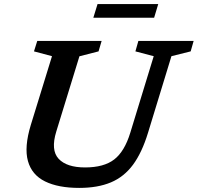

<svg xmlns="http://www.w3.org/2000/svg" viewBox="-20 -907 966 938"><path d="M255 -264.5Q227 -173.5 266.5 -131.2Q306 -89 395.5 -89Q487.5 -89 538 -128Q588.5 -167 616.5 -258.5L731 -632.5L641.5 -656L656 -707H926L911.5 -656L817.5 -632.5L703 -258Q673.5 -161.5 629.8 -102.2Q586 -43 521.8 -16Q457.5 11 367 11Q264.5 11 200 -20.8Q135.5 -52.5 116.5 -120.2Q97.5 -188 130.5 -296.5L234 -632.5L146 -656L162 -707H476.5L461.5 -656L368 -632ZM436 -820.5 456.5 -887H753L733 -820.5Z"/></svg>

Font: Newsreader 6pt Medium
Style: Italic
Weight: 500
Italic angle: -17°
Designer: Hugues Gentile
Foundry: Production Type
Version: Version 1.003; ttfautohint (v1.8.3)